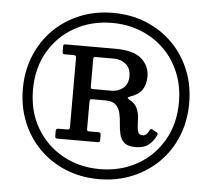

<svg xmlns="http://www.w3.org/2000/svg" viewBox="-54 -818 977 886"><g transform="rotate(5 435.0 -375.0)"><path d="M435 -760Q518.5 -760 588.8 -731.2Q659 -702.5 711 -650.5Q763 -598.5 791.8 -528.2Q820.5 -458 820.5 -375Q820.5 -292 791.8 -221.5Q763 -151 710.8 -99.2Q658.5 -47.5 588.2 -18.8Q518 10 435 10Q352 10 281.5 -18.8Q211 -47.5 159.2 -99.5Q107.5 -151.5 78.8 -221.8Q50 -292 50 -375Q50 -458 78.8 -528.2Q107.5 -598.5 159.5 -650.5Q211.5 -702.5 281.8 -731.2Q352 -760 435 -760ZM435 -36.5Q531 -36.5 607.5 -79.2Q684 -122 728.5 -198.5Q773 -275 773 -375Q773 -450 747.2 -512.2Q721.5 -574.5 675.5 -619.5Q629.5 -664.5 568 -689Q506.5 -713.5 435 -713.5Q339.5 -713.5 262.8 -670.8Q186 -628 141.5 -551.8Q97 -475.5 97 -375Q97 -274.5 141.8 -198.2Q186.5 -122 263.2 -79.2Q340 -36.5 435 -36.5ZM687 -217Q675 -188.5 652.2 -170.2Q629.5 -152 591 -152Q555.5 -152 539 -166.5Q522.5 -181 517 -204.2Q511.5 -227.5 510 -253.2Q508.5 -279 503.2 -302Q498 -325 482.5 -339.8Q467 -354.5 433.5 -354.5H374.5Q365 -354.5 363.2 -351.5Q361.5 -348.5 361.5 -339.5V-216Q361.5 -209 363.8 -207.2Q366 -205.5 372.5 -205.5H415.5Q426 -205.5 426 -194V-172Q426 -164 423.8 -161.8Q421.5 -159.5 414 -159.5H228Q218 -159.5 218 -169.5V-194.5Q218 -205.5 229 -205.5H267.5Q276.5 -205.5 279.2 -207.8Q282 -210 282 -219V-536Q282 -545.5 279.2 -547.8Q276.5 -550 267.5 -550H229.5Q221 -550 219.5 -552.8Q218 -555.5 218 -564V-586Q218 -596 227.5 -596H458.5Q544 -596 581 -563Q618 -530 618 -480.5Q618 -445 601.8 -420Q585.5 -395 545.5 -382Q536.5 -379 535.8 -375.8Q535 -372.5 545 -367Q569.5 -354 579.2 -334Q589 -314 590.8 -292.5Q592.5 -271 593 -252Q593.5 -233 598.5 -221Q603.5 -209 620 -209Q637 -209 649.5 -235Q652 -239.5 654.2 -241.2Q656.5 -243 661.5 -240L680.5 -229.5Q690.5 -224.5 687 -217ZM376 -401.5H458.5Q489 -401.5 512 -420Q535 -438.5 535 -475.5Q535 -512 512 -531Q489 -550 458.5 -550H375Q365.5 -550 363.5 -548Q361.5 -546 361.5 -536.5V-415Q361.5 -405.5 363.8 -403.5Q366 -401.5 376 -401.5Z"/></g></svg>

Font: Besley SemiBold
Style: Regular
Weight: 600
Designer: Owen Earl
Foundry: indestructible type*
Version: Version 2.001; ttfautohint (v1.8.3)